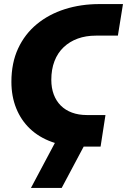

<svg xmlns="http://www.w3.org/2000/svg" viewBox="-20 -720 624 943"><path d="M378 0Q298 0 234.5 -23Q171 -46 127 -88Q83 -130 59.5 -188.5Q36 -247 36 -318Q36 -411 69 -482Q102 -553 161 -601.5Q220 -650 298.5 -675Q377 -700 469 -700H584L559 -545H451Q402 -545 362 -530.5Q322 -516 292.5 -488Q263 -460 247.5 -419.5Q232 -379 232 -328Q232 -288 244 -256Q256 -224 278.5 -201.5Q301 -179 333.5 -167Q366 -155 406 -155H498L474 0ZM132 203 257 -32H408L283 203Z"/></svg>

Font: MuseoModerno ExtraBold
Style: Italic
Weight: 800
Italic angle: -9°
Designer: Pablo Cosgaya, Héctor Gatti, Marcela Romero, and the Authors of The MuseoModerno Project.
Foundry: Omnibus-Type Team
Version: Version 1.003